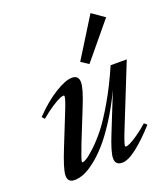

<svg xmlns="http://www.w3.org/2000/svg" viewBox="-127 -760 755 862"><g transform="rotate(-20 250.5 -329.0)"><path d="M322.3 -455.6 286.6 -479 404.8 -668.9 464.4 -627.4ZM82.5 11.2Q49.8 11.2 49.8 -21.5Q49.8 -51.8 87.9 -145.5L144 -285.6Q168 -344.2 168 -358.4Q168 -362.3 164.1 -362.3Q157.7 -362.3 145.5 -357.4Q133.3 -352.5 107.4 -335.9Q81.5 -319.3 50.3 -293L39.1 -305.2Q92.3 -360.8 144 -392.8Q195.8 -424.8 226.6 -424.8Q258.8 -424.8 258.8 -391.6Q258.8 -361.8 227.5 -284.7L167.5 -135.3Q140.1 -64.9 140.1 -55.2Q140.1 -51.3 144 -51.3Q148.4 -51.3 162.6 -59.6Q176.8 -67.9 204.1 -93.3Q231.4 -118.7 262 -156.7Q292.5 -194.8 332.5 -263.7Q372.6 -332.5 409.7 -418H486.8L371.6 -130.4Q346.2 -67.4 346.2 -55.7Q346.2 -51.3 350.1 -51.3Q356 -51.3 369.1 -57.1Q382.3 -63 407.5 -80.1Q432.6 -97.2 460.9 -122.1L473.6 -110.8Q424.8 -56.2 381.6 -22.5Q338.4 11.2 310.1 11.2Q276.9 11.2 276.9 -21.5Q276.9 -50.8 308.1 -127.9L381.3 -310.5Q347.2 -238.8 310.5 -181.9Q273.9 -125 242.4 -89.6Q210.9 -54.2 180.4 -30.8Q149.9 -7.3 126.2 2Q102.5 11.2 82.5 11.2Z"/></g></svg>

Font: Elstob 18pt Medium
Style: Italic
Weight: 500
Italic angle: -20°
Designer: Peter S. Baker
Version: Version 1.015